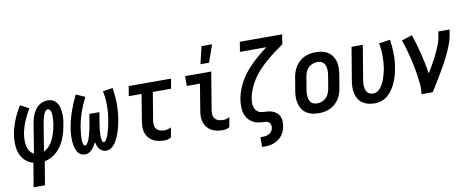

<svg xmlns="http://www.w3.org/2000/svg" viewBox="-77 -1119 4154 1697"><g transform="rotate(-10 2000.0 -270.5)"><path d="M107 215 143 1Q116 -5 93 -20.5Q70 -36 53.5 -57.5Q37 -79 27 -105Q17 -131 14 -159Q11 -187 11.5 -216Q12 -245 17 -275Q28 -338 53 -400.5Q78 -463 115 -520L191 -479Q160 -428 137.5 -373.5Q115 -319 105 -263Q102 -245 101 -227Q100 -209 101 -191.5Q102 -174 105.5 -157Q109 -140 116 -124.5Q123 -109 134.5 -97Q146 -85 162 -78L205 -343Q209 -364 214.5 -384.5Q220 -405 229 -424.5Q238 -444 251 -462Q264 -480 281.5 -493.5Q299 -507 320 -513.5Q341 -520 362 -520Q381 -520 398 -514.5Q415 -509 428 -497Q441 -485 449.5 -469.5Q458 -454 462.5 -436.5Q467 -419 469 -400.5Q471 -382 471 -363.5Q471 -345 469 -326Q467 -307 463 -288Q458 -257 450 -226Q442 -195 430 -165Q418 -135 400.5 -107Q383 -79 359 -55.5Q335 -32 305 -16Q275 0 244 5L209 215ZM252 -80Q272 -89 289 -105Q306 -121 318.5 -139.5Q331 -158 340 -178Q349 -198 355.5 -218.5Q362 -239 367 -260Q372 -281 376 -302Q378 -315 379 -328.5Q380 -342 381 -355Q382 -368 381.5 -381Q381 -394 378.5 -406.5Q376 -419 369 -430.5Q362 -442 349 -442Q338 -442 330 -432.5Q322 -423 317 -413Q312 -403 308.5 -393Q305 -383 302.5 -372.5Q300 -362 297.5 -351.5Q295 -341 293 -330Z M608 8Q588 8 571 0Q554 -8 543.5 -23Q533 -38 527 -55.5Q521 -73 517.5 -92Q514 -111 513 -130Q512 -149 512.5 -169Q513 -189 515 -208.5Q517 -228 521 -248Q533 -319 557.5 -389.5Q582 -460 616 -528L696 -493Q664 -431 641.5 -365.5Q619 -300 608 -234Q607 -226 606 -217Q605 -208 604 -199Q603 -190 602 -181.5Q601 -173 600 -164Q599 -155 599 -146.5Q599 -138 599 -129Q599 -120 599.5 -111.5Q600 -103 601.5 -95Q603 -87 606.5 -78.5Q610 -70 619 -70Q628 -70 634.5 -77.5Q641 -85 645.5 -93Q650 -101 653.5 -109Q657 -117 660 -125.5Q663 -134 665.5 -142.5Q668 -151 670 -159Q672 -167 674.5 -175.5Q677 -184 679 -192.5Q681 -201 682.5 -209.5Q684 -218 686 -226.5Q688 -235 689 -243.5Q690 -252 692 -260L705 -338H795L782 -260Q780 -252 779 -243.5Q778 -235 777 -226.5Q776 -218 774.5 -209.5Q773 -201 772 -193Q771 -185 771 -176.5Q771 -168 770 -159.5Q769 -151 768.5 -143Q768 -135 768 -126.5Q768 -118 769 -110Q770 -102 771.5 -94Q773 -86 776.5 -78Q780 -70 788 -70Q796 -70 802.5 -77.5Q809 -85 813 -92.5Q817 -100 821 -108.5Q825 -117 828 -125Q831 -133 833 -141Q835 -149 837.5 -157.5Q840 -166 842.5 -174Q845 -182 847 -190.5Q849 -199 850.5 -207Q852 -215 853.5 -223.5Q855 -232 857 -240Q859 -248 860 -256Q871 -322 871 -387Q871 -452 858 -514L946 -528Q958 -460 959 -389Q960 -318 948 -246Q945 -227 941 -208.5Q937 -190 932 -171Q927 -152 921 -133.5Q915 -115 907 -97Q899 -79 889.5 -61.5Q880 -44 867 -28.5Q854 -13 836 -2.5Q818 8 799 8Q780 8 764 0.5Q748 -7 737 -20.5Q726 -34 720 -50.5Q714 -67 710 -84Q702 -68 693 -52.5Q684 -37 671 -23Q658 -9 641.5 -0.5Q625 8 608 8Z M1321 8Q1293 8 1267 3.5Q1241 -1 1219 -13Q1197 -25 1180 -44.5Q1163 -64 1154.5 -88.5Q1146 -113 1146 -140Q1146 -167 1151 -194L1190 -432H1075L1090 -520H1470L1455 -432H1291L1249 -179Q1246 -159 1249 -139Q1252 -119 1264.5 -105Q1277 -91 1296 -85.5Q1315 -80 1336 -80Q1350 -80 1364.5 -84Q1379 -88 1394 -96L1379 -8Q1365 0 1350 4Q1335 8 1321 8Z M1845 8Q1818 8 1792 3.5Q1766 -1 1743.5 -13Q1721 -25 1704.5 -44.5Q1688 -64 1679.5 -88.5Q1671 -113 1670.5 -140Q1670 -167 1675 -194L1714 -432H1596V-520H1831L1774 -179Q1771 -159 1774 -139Q1777 -119 1789.5 -105Q1802 -91 1821 -85.5Q1840 -80 1860 -80Q1875 -80 1889.5 -84Q1904 -88 1918 -96L1903 -8Q1890 0 1875 4Q1860 8 1845 8ZM1748 -600 1785 -756H1880L1825 -600Z M2158 215V127H2182Q2196 127 2211 124Q2226 121 2239 113Q2252 105 2261 91.5Q2270 78 2272 64Q2275 47 2269.5 31.5Q2264 16 2251 8.5Q2238 1 2221.5 0.5Q2205 0 2188.5 -1Q2172 -2 2156 -5.5Q2140 -9 2126 -15.5Q2112 -22 2099.5 -31Q2087 -40 2077 -51Q2067 -62 2059.5 -75.5Q2052 -89 2047 -104Q2042 -119 2040 -134.5Q2038 -150 2037.5 -166.5Q2037 -183 2038 -199Q2039 -215 2042 -232V-234Q2053 -296 2081 -355.5Q2109 -415 2151.5 -467Q2194 -519 2244 -563Q2294 -607 2348 -647H2111L2125 -735H2505L2491 -647Q2451 -620 2413 -591.5Q2375 -563 2338.5 -531.5Q2302 -500 2269 -465Q2236 -430 2210 -390.5Q2184 -351 2166 -307.5Q2148 -264 2141 -220Q2137 -197 2138 -174.5Q2139 -152 2148 -133Q2157 -114 2175 -102Q2193 -90 2215.5 -88.5Q2238 -87 2260.5 -85.5Q2283 -84 2303 -76.5Q2323 -69 2339.5 -55.5Q2356 -42 2365 -23Q2374 -4 2375.5 18.5Q2377 41 2373 64Q2370 85 2362 106Q2354 127 2340.5 145.5Q2327 164 2307.5 178Q2288 192 2267 200.5Q2246 209 2224.5 212Q2203 215 2181 215Z M2705 8Q2675 8 2647 2Q2619 -4 2596 -18.5Q2573 -33 2557.5 -56Q2542 -79 2534.5 -106Q2527 -133 2527 -162.5Q2527 -192 2532 -221L2552 -341Q2556 -366 2565 -391Q2574 -416 2588.5 -438.5Q2603 -461 2623.5 -479Q2644 -497 2668.5 -508Q2693 -519 2718 -523.5Q2743 -528 2768 -528Q2798 -528 2826 -522Q2854 -516 2877 -501.5Q2900 -487 2916 -464Q2932 -441 2939.5 -414Q2947 -387 2946.5 -357.5Q2946 -328 2941 -299L2921 -179Q2917 -154 2908.5 -129Q2900 -104 2885 -81.5Q2870 -59 2850 -41Q2830 -23 2805.5 -12Q2781 -1 2755.5 3.5Q2730 8 2705 8ZM2705 -80Q2727 -80 2748.5 -88Q2770 -96 2786 -112.5Q2802 -129 2810.5 -150.5Q2819 -172 2823 -193L2843 -313Q2845 -328 2845.5 -343Q2846 -358 2844 -372Q2842 -386 2836.5 -399Q2831 -412 2821 -421.5Q2811 -431 2797.5 -435.5Q2784 -440 2769 -440Q2747 -440 2725.5 -432Q2704 -424 2687.5 -407.5Q2671 -391 2662.5 -369.5Q2654 -348 2651 -327L2631 -207Q2628 -192 2628 -177Q2628 -162 2630 -148Q2632 -134 2637.5 -121Q2643 -108 2652.5 -98.5Q2662 -89 2676 -84.5Q2690 -80 2705 -80Z M3209 8Q3180 8 3152 2Q3124 -4 3101 -19Q3078 -34 3063 -57Q3048 -80 3041.5 -107Q3035 -134 3035 -163Q3035 -192 3040 -221L3090 -520H3191L3139 -207Q3136 -192 3135.5 -177.5Q3135 -163 3137 -149Q3139 -135 3144 -122Q3149 -109 3158 -99Q3167 -89 3181 -84.5Q3195 -80 3209 -80Q3225 -80 3240 -87.5Q3255 -95 3266 -107Q3277 -119 3286 -133Q3295 -147 3302 -161.5Q3309 -176 3314 -191Q3319 -206 3323.5 -221.5Q3328 -237 3331.5 -252Q3335 -267 3338 -283Q3347 -340 3346 -396.5Q3345 -453 3336 -508L3435 -522Q3445 -461 3446 -397.5Q3447 -334 3436 -269Q3431 -238 3422.5 -207.5Q3414 -177 3401.5 -147Q3389 -117 3371 -89Q3353 -61 3328 -38Q3303 -15 3271.5 -3.5Q3240 8 3209 8Z M3626 0Q3633 -44 3629 -87Q3625 -130 3619 -172Q3613 -214 3604.5 -255.5Q3596 -297 3586 -337.5Q3576 -378 3564.5 -418Q3553 -458 3538 -497L3632 -528Q3648 -485 3660.5 -441Q3673 -397 3684.5 -352Q3696 -307 3705 -261.5Q3714 -216 3721 -170Q3736 -194 3750 -218Q3764 -242 3777.5 -266.5Q3791 -291 3803 -315.5Q3815 -340 3826 -365Q3837 -390 3846.5 -416Q3856 -442 3860 -468L3869 -520H3970L3961 -468Q3954 -427 3938 -386Q3922 -345 3903.5 -305.5Q3885 -266 3863.5 -227.5Q3842 -189 3819.5 -151Q3797 -113 3774 -75Q3751 -37 3727 0Z"/></g></svg>

Font: Iosevka Semibold Oblique
Style: Regular
Weight: 600
Italic angle: -9°
Monospace: yes
Designer: Belleve Invis
Foundry: Belleve Invis
Version: Version 32.5.0; ttfautohint (v1.8.4)